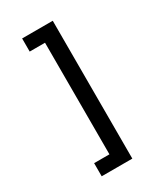

<svg xmlns="http://www.w3.org/2000/svg" viewBox="-163 -625 647 760"><g transform="rotate(-30 160.0 -245.0)"><path d="M70 10H140V-500H70V-560H210V70H70Z"/></g></svg>

Font: Iceland
Style: Regular
Weight: 400
Designer: Cyreal (www.cyreal.org)
Foundry: Cyreal (www.cyreal.org)
Version: Version 1.001